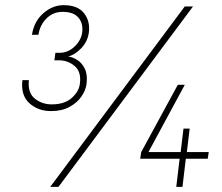

<svg xmlns="http://www.w3.org/2000/svg" viewBox="-20 -725 860 745"><path d="M67 -414H92Q87 -365 115 -342.5Q143 -320 181 -320Q231 -320 259 -345.5Q287 -371 290 -401Q296 -446 270 -468.5Q244 -491 208 -491H191L195 -520H210Q244 -520 269.5 -544.5Q295 -569 299 -600Q303 -635 284 -657Q265 -679 223 -679Q186 -679 160.5 -653.5Q135 -628 129 -590H104Q112 -642 148 -673.5Q184 -705 227 -705Q281 -705 305.5 -674.5Q330 -644 325 -600Q320 -563 294.5 -537Q269 -511 244 -506Q261 -504 279.5 -492.5Q298 -481 309 -458.5Q320 -436 316 -401Q313 -375 296 -350.5Q279 -326 249.5 -310Q220 -294 178 -294Q128 -294 94 -324.5Q60 -355 67 -414ZM697 -700H729L207 0H175ZM677 -109H524L528 -135L670 -396H697L556 -135H681L692 -226H716L705 -135H790L786 -109H701L688 0H664Z"/></svg>

Font: Haskoy Thin
Style: Italic
Weight: 100
Designer: Ertekin Erdin
Foundry: Ertekin Erdin
Version: Version 2.000; ttfautohint (v1.8.4.7-5d5b)